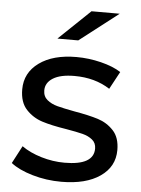

<svg xmlns="http://www.w3.org/2000/svg" viewBox="-53 -779 607 827"><g transform="rotate(5 250.5 -365.5)"><path d="M118 -11.5C158 0.2 199.7 6 243 6C313.7 6 369.5 -8.2 410.5 -36.5C451.5 -64.8 472 -103 472 -151C472 -187 462.7 -215 444 -235C425.3 -255 402.8 -269.2 376.5 -277.5C350.2 -285.8 315.7 -293.7 273 -301C241 -307 216.2 -312.3 198.5 -317C180.8 -321.7 166 -329 154 -339C142 -349 136 -362.7 136 -380C136 -402 146.7 -419.7 168 -433C189.3 -446.3 220.3 -453 261 -453C319.7 -453 370.7 -439 414 -411L455 -487C432.3 -501.7 403.3 -513.3 368 -522C332.7 -530.7 297.3 -535 262 -535C194.7 -535 141 -520.5 101 -491.5C61 -462.5 41 -424 41 -376C41 -338.7 50.7 -309.7 70 -289C89.3 -268.3 112.5 -253.7 139.5 -245C166.5 -236.3 201.3 -228.7 244 -222C275.3 -216.7 299.5 -211.8 316.5 -207.5C333.5 -203.2 347.7 -196.3 359 -187C370.3 -177.7 376 -165 376 -149C376 -101 334 -77 250 -77C216 -77 182.3 -82 149 -92C115.7 -102 87.3 -115.3 64 -132L24 -56C46.7 -38 78 -23.2 118 -11.5ZM309 -737 173 -607H263L431 -737Z"/></g></svg>

Font: ICO Headline
Style: Regular
Weight: 500
Designer: Julieta Ulanovsky
Foundry: Julieta Ulanovsky
Version: Version 7.200